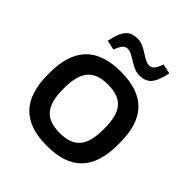

<svg xmlns="http://www.w3.org/2000/svg" viewBox="-190 -811 948 948"><g transform="rotate(45 284.0 -337.0)"><path d="M41 -256V-244C41 -73 122 9 286 9C452 9 531 -73 531 -244V-256C531 -427 452 -509 286 -509C122 -509 41 -427 41 -256ZM132 -571 182 -560C199 -601 210 -613 231 -613C269 -613 310 -560 362 -560C420 -560 443 -589 461 -672L410 -683C395 -641 382 -629 363 -629C323 -629 284 -683 231 -683C175 -683 150 -657 132 -571ZM145 -247V-253C145 -370 187 -419 286 -419C386 -419 427 -370 427 -253V-247C427 -130 386 -81 286 -81C187 -81 145 -130 145 -247Z"/></g></svg>

Font: LT Wave Alt Medium
Style: Regular
Weight: 500
Designer: Daniel Lyons
Version: Version 2.5 (Glyphs App)